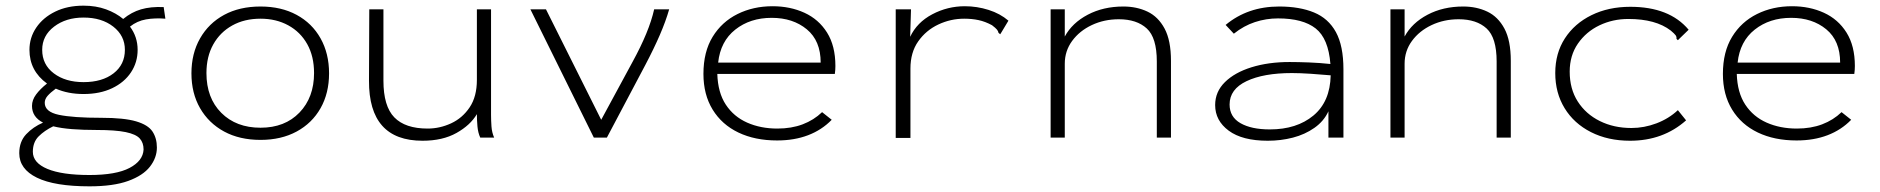

<svg xmlns="http://www.w3.org/2000/svg" viewBox="-20 -486 6640 678"><path d="M275 -154Q220 -154 177 -173Q158 -159 148 -147.5Q138 -136 138 -123Q138 -91 188 -80.5Q238 -70 338 -70Q418 -70 460.5 -57.5Q503 -45 518.5 -21.5Q534 2 534 35Q534 71 509.5 102.5Q485 134 432.5 153Q380 172 296 172Q173 172 110.5 141.5Q48 111 48 55Q48 14 72.5 -12Q97 -38 132 -53Q93 -73 93 -112Q93 -133 107.5 -152.5Q122 -172 146 -191Q84 -236 84 -310Q84 -353 108 -388.5Q132 -424 175 -445Q218 -466 275 -466Q319 -466 354.5 -453Q390 -440 415 -419Q444 -443 478 -453Q512 -463 558 -461L564 -420Q527 -423 495.5 -417.5Q464 -412 439 -392Q466 -356 466 -310Q466 -266 442.5 -230.5Q419 -195 376 -174.5Q333 -154 275 -154ZM275 -196Q341 -196 381 -227Q421 -258 421 -310Q421 -360 380 -392Q339 -424 275 -424Q213 -424 171 -392Q129 -360 129 -310Q129 -258 170 -227Q211 -196 275 -196ZM296 132Q390 132 437.5 107Q485 82 487 42Q487 18 473.5 3Q460 -12 424 -19.5Q388 -27 321 -27Q273 -27 234.5 -30Q196 -33 168 -40Q137 -25 116.5 -4.5Q96 16 96 50Q96 89 147.5 110.5Q199 132 296 132Z M900 8Q826 8 771.5 -21.5Q717 -51 686.5 -104Q656 -157 656 -227Q656 -297 686.5 -350.5Q717 -404 771.5 -433.5Q826 -463 900 -463Q973 -463 1027.5 -433.5Q1082 -404 1112 -350.5Q1142 -297 1142 -227Q1142 -157 1112 -104Q1082 -51 1027.5 -21.5Q973 8 900 8ZM900 -35Q986 -35 1037.5 -88.5Q1089 -142 1089 -228Q1089 -287 1065 -330Q1041 -373 998 -396.5Q955 -420 900 -420Q843 -420 800 -396Q757 -372 733 -329Q709 -286 709 -228Q709 -140 761.5 -87.5Q814 -35 900 -35Z M1472 11Q1282 11 1283 -201L1284 -453H1334V-201Q1334 -111 1372.5 -71.5Q1411 -32 1490 -32Q1533 -32 1573 -50.5Q1613 -69 1638.5 -107Q1664 -145 1664 -204V-453H1714V-80Q1714 -61 1715.5 -39.5Q1717 -18 1725 0H1676Q1668 -17 1666 -39.5Q1664 -62 1664 -83Q1641 -44 1592 -16.5Q1543 11 1472 11Z M2077 0 1853 -453H1908L2103 -63L2214 -268Q2243 -321 2262 -367Q2281 -413 2290 -453H2343Q2331 -411 2310 -362.5Q2289 -314 2259 -257L2123 0Z M2724 10Q2646 10 2587.5 -18Q2529 -46 2496.5 -99Q2464 -152 2464 -225Q2464 -303 2496.5 -356Q2529 -409 2584.5 -436.5Q2640 -464 2708 -464Q2770 -464 2820.5 -441Q2871 -418 2900.5 -371Q2930 -324 2930 -253Q2930 -245 2929.5 -239Q2929 -233 2928 -225H2513Q2515 -159 2543 -116.5Q2571 -74 2618.5 -53Q2666 -32 2725 -32Q2775 -32 2814.5 -47Q2854 -62 2883 -90L2917 -63Q2882 -27 2833.5 -8.5Q2785 10 2724 10ZM2516 -265H2878Q2878 -342 2829 -382.5Q2780 -423 2705 -423Q2629 -423 2576.5 -381.5Q2524 -340 2516 -265Z M3143 -453H3197L3194 -356Q3218 -407 3272 -435.5Q3326 -464 3387 -464Q3430 -464 3471 -451Q3512 -438 3541 -413L3517 -373L3512 -365L3506 -370Q3505 -376 3500.5 -381.5Q3496 -387 3483 -397Q3459 -410 3435.5 -415Q3412 -420 3385 -420Q3337 -420 3293.5 -399.5Q3250 -379 3222.5 -340Q3195 -301 3195 -244V1H3143Z M3690 0V-453H3740V-357Q3766 -405 3821 -434Q3876 -463 3947 -463Q3994 -463 4032 -445Q4070 -427 4092.5 -385Q4115 -343 4115 -271V0H4065V-269Q4065 -353 4029.5 -385.5Q3994 -418 3931 -418Q3879 -418 3835.5 -397.5Q3792 -377 3766 -341.5Q3740 -306 3740 -261V0Z M4457 11Q4367 11 4319 -24.5Q4271 -60 4271 -115Q4271 -162 4305.5 -196Q4340 -230 4399.5 -248.5Q4459 -267 4534 -267Q4564 -267 4602.5 -265.5Q4641 -264 4678 -260Q4671 -350 4626 -385.5Q4581 -421 4493 -421Q4451 -421 4411.5 -408Q4372 -395 4337 -367L4308 -398Q4386 -463 4497 -463Q4569 -463 4620 -442Q4671 -421 4697.5 -372.5Q4724 -324 4724 -241V0H4671V-93Q4655 -58 4621.5 -34.5Q4588 -11 4545.5 0Q4503 11 4457 11ZM4322 -117Q4322 -73 4360.5 -51Q4399 -29 4464 -29Q4559 -29 4618 -78Q4677 -127 4679 -220Q4647 -223 4608.5 -225.5Q4570 -228 4542 -228Q4442 -228 4382 -199.5Q4322 -171 4322 -117Z M4890 0V-453H4940V-357Q4966 -405 5021 -434Q5076 -463 5147 -463Q5194 -463 5232 -445Q5270 -427 5292.5 -385Q5315 -343 5315 -271V0H5265V-269Q5265 -353 5229.5 -385.5Q5194 -418 5131 -418Q5079 -418 5035.5 -397.5Q4992 -377 4966 -341.5Q4940 -306 4940 -261V0Z M5736 11Q5658 11 5598 -19.5Q5538 -50 5505 -104Q5472 -158 5472 -228Q5472 -298 5506 -350.5Q5540 -403 5600 -432.5Q5660 -462 5737 -462Q5875 -462 5943 -381L5911 -350L5905 -344L5900 -349Q5901 -356 5897 -361.5Q5893 -367 5880 -378Q5827 -419 5730 -419Q5675 -419 5628 -396.5Q5581 -374 5552 -332Q5523 -290 5523 -233Q5523 -172 5551.5 -127.5Q5580 -83 5629.5 -58.5Q5679 -34 5741 -34Q5786 -34 5829.5 -50.5Q5873 -67 5905 -97L5934 -61Q5853 11 5736 11Z M6324 10Q6246 10 6187.5 -18Q6129 -46 6096.5 -99Q6064 -152 6064 -225Q6064 -303 6096.5 -356Q6129 -409 6184.5 -436.5Q6240 -464 6308 -464Q6370 -464 6420.5 -441Q6471 -418 6500.5 -371Q6530 -324 6530 -253Q6530 -245 6529.5 -239Q6529 -233 6528 -225H6113Q6115 -159 6143 -116.5Q6171 -74 6218.5 -53Q6266 -32 6325 -32Q6375 -32 6414.5 -47Q6454 -62 6483 -90L6517 -63Q6482 -27 6433.5 -8.5Q6385 10 6324 10ZM6116 -265H6478Q6478 -342 6429 -382.5Q6380 -423 6305 -423Q6229 -423 6176.5 -381.5Q6124 -340 6116 -265Z"/></svg>

Font: Inconsolata Expanded Light
Style: Regular
Weight: 300
Width: 7
Monospace: yes
Designer: Raph Levien, Cyreal, Brenton Simpson
Foundry: Raph Levien, Cyreal, Google
Version: Version 3.001; ttfautohint (v1.8.2.53-6de2)